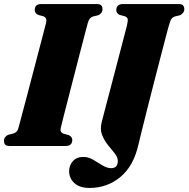

<svg xmlns="http://www.w3.org/2000/svg" viewBox="-30 -720 930 947"><path d="M269.5 -88Q264.5 -67.5 283.5 -60.5L308.5 -54Q326.5 -45 326.5 -30Q326.5 0 294 0H17Q1 0 -4.8 -7Q-10.5 -14 -10.5 -25.5Q-10.5 -36.5 -4.2 -44Q2 -51.5 10 -55L37.5 -62Q47 -65.5 52.8 -72Q58.5 -78.5 62.5 -94Q66.5 -109.5 77 -149.2Q87.5 -189 101.8 -242.5Q116 -296 131 -353.8Q146 -411.5 160 -464.8Q174 -518 184.2 -556.8Q194.5 -595.5 198 -610.5Q202.5 -632.5 183 -640L158 -646.5Q141.5 -655 141.5 -670.5Q141.5 -700 173.5 -700H448Q464.5 -700 470 -692.8Q475.5 -685.5 475.5 -675Q475.5 -664 469.5 -656.2Q463.5 -648.5 455 -645L428 -638.5Q418.5 -634.5 413 -628.2Q407.5 -622 403 -606.5Q399 -592 388.8 -553Q378.5 -514 364.8 -460.8Q351 -407.5 336 -349.2Q321 -291 307.2 -237.2Q293.5 -183.5 283.2 -143.8Q273 -104 269.5 -88ZM799.5 -582Q796 -569.5 785.5 -529.2Q775 -489 760.2 -432Q745.5 -375 729 -311Q712.5 -247 697.2 -186.2Q682 -125.5 670.2 -78.2Q658.5 -31 653 -8Q629 99.5 563.5 153.2Q498 207 412.5 207Q362.5 207 336.8 183Q311 159 311 124.5Q311 95 329.8 74.5Q348.5 54 381.5 54Q406 54 429.5 67.8Q453 81.5 475.2 95.5Q497.5 109.5 518 109.5Q551 109.5 551 73.5Q551 55.5 535.8 36.5Q520.5 17.5 502.2 -5Q484 -27.5 473.2 -55.2Q462.5 -83 472 -119Q477 -139 487.2 -177.8Q497.5 -216.5 510.2 -265.2Q523 -314 536.5 -365.5Q550 -417 562 -463.2Q574 -509.5 583 -543.8Q592 -578 595.5 -591.5Q601.5 -617 599.8 -626Q598 -635 585 -640L560 -646.5Q543.5 -654.5 543.5 -670.5Q543.5 -683.5 551.5 -691.8Q559.5 -700 575.5 -700H851.5Q868 -700 873.5 -692.8Q879 -685.5 879 -675Q879 -664 872.8 -656.5Q866.5 -649 858.5 -645L831.5 -638.5Q820 -634 814.2 -624.5Q808.5 -615 799.5 -582Z"/></svg>

Font: Fraunces 144pt Soft Black
Style: Italic
Weight: 900
Italic angle: -16°
Version: Version 1.000;[b76b70a41]